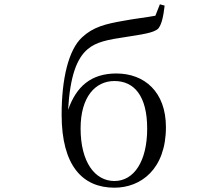

<svg xmlns="http://www.w3.org/2000/svg" viewBox="-20 -856 1040 891"><path d="M511 -16C421 -16 354 -103 354 -260C354 -406 422 -480 511 -480C602 -480 663 -412 663 -259C663 -108 602 -16 511 -16ZM511 15C633 15 750 -70 750 -266C750 -430 650 -515 520 -515C403 -515 334 -455 296 -346C305 -504 337 -586 387 -628C426 -661 478 -672 568 -685C637 -696 693 -703 714 -723C730 -742 738 -778 744 -830L722 -836L701 -783C658 -775 603 -769 556 -760C469 -745 412 -731 360 -682C298 -624 266 -490 266 -324C266 -87 363 15 511 15Z"/></svg>

Font: Harano Aji Mincho CN
Style: Regular
Weight: 400
Foundry: Masamichi Hosoda
Version: HaranoAjiMinchoCN-Regular version 20230610;ttx 4.39.4